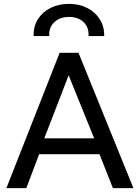

<svg xmlns="http://www.w3.org/2000/svg" viewBox="-20 -973 723 993"><path d="M13 0 288.5 -700H386L670 0H564L494.5 -175.5H182.5L116 0ZM209 -257.5H467L335 -583.5ZM154 -786.5Q152.5 -836.5 176 -873.8Q199.5 -911 241.5 -932Q283.5 -953 337.5 -953Q391 -953 432.5 -931.2Q474 -909.5 497 -872Q520 -834.5 519 -786.5H438Q440.5 -831 412.5 -858.2Q384.5 -885.5 337.5 -885.5Q289.5 -885.5 260.8 -858.2Q232 -831 234.5 -786.5Z"/></svg>

Font: Geologica Light
Style: Regular
Weight: 300
Designer: Sindre Bremnes, Frode Helland
Foundry: Monokrom Skriftforlag AS
Version: Version 1.010; ttfautohint (v1.8.4.7-5d5b);gftools[0.9.28]